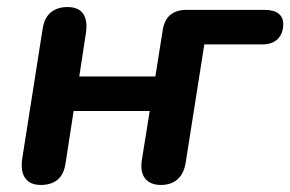

<svg xmlns="http://www.w3.org/2000/svg" viewBox="-20 -517 824 545"><path d="M96 8Q65 8 51.5 -11.5Q38 -31 43 -66L101 -435Q106 -467 124.5 -482Q143 -497 171 -497Q203 -497 216 -478Q229 -459 224 -424L205 -300H421L442 -432Q451 -489 510 -489H731Q757 -489 770.5 -478.5Q784 -468 784 -449Q784 -422 768.5 -406.5Q753 -391 725 -391H560L507 -55Q502 -24 484 -8Q466 8 437 8Q406 8 391.5 -11Q377 -30 383 -65L405 -202H189L166 -53Q161 -21 143 -6.5Q125 8 96 8Z"/></svg>

Font: Nunito Variable Extra Light
Style: Italic
Weight: 200
Italic angle: -9°
Designer: Vernon Adams
Foundry: Vernon Adams
Version: Version 3.602